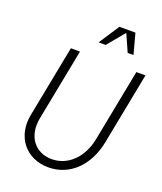

<svg xmlns="http://www.w3.org/2000/svg" viewBox="-166 -1027 972 1149"><g transform="rotate(20 319.5 -452.0)"><path d="M280 16C414 16 519 -83 550 -242L639 -700H581L492 -242C468 -117 385 -37 282 -37C175 -37 110 -124 133 -242L222 -700H164L75 -242C47 -97 137 16 280 16ZM308 -790H353L444 -900L493 -790H530L495 -920H393Z"/></g></svg>

Font: Uncut Sans Light Italic
Style: Regular
Weight: 300
Italic angle: -11°
Designer: Kasper Nordkvist
Foundry: UNCUT.wtf
Version: Version 1.304;Glyphs 3.2 (3246)